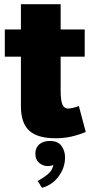

<svg xmlns="http://www.w3.org/2000/svg" viewBox="-20 -641 435 918"><path d="M390 -10Q353 5 319 12.5Q285 20 246 20Q159 20 119.5 -16.5Q80 -53 80 -133V-621H270V-209Q270 -160 278.5 -141Q287 -122 306 -122Q314 -122 329.5 -125.5Q345 -129 357 -134ZM3 -500H385V-370H3ZM160 224Q186 211 209.5 191Q233 171 235 146Q234 149 225.5 151Q217 153 208 153Q185 153 167 137.5Q149 122 149 94Q149 65 168 49Q187 33 218 33Q257 33 274 56.5Q291 80 291 112Q291 160 261 201.5Q231 243 181 257Z"/></svg>

Font: Moderustic ExtraBold
Style: Regular
Weight: 800
Designer: Tural Alisoy
Foundry: TAFT Foundry
Version: Version 2.120